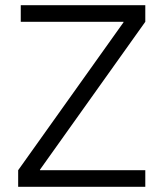

<svg xmlns="http://www.w3.org/2000/svg" viewBox="-20 -720 625 740"><path d="M50 -64 456 -634V-636H60V-700H540V-636L134 -66V-64H540V0H50Z"/></svg>

Font: PT Root UI
Style: Regular
Weight: 400
Designer: Vitaly Kuzmin
Foundry: ParaType Ltd.
Version: Version 2.001G